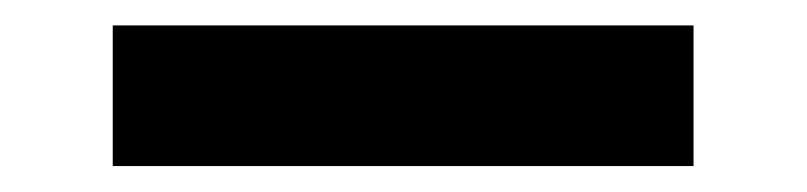

<svg xmlns="http://www.w3.org/2000/svg" viewBox="-20 -462 622 148"><path d="M66.9 -334H514.6V-442.4H66.9Z"/></svg>

Font: Krona One
Style: Regular
Weight: 400
Designer: Yvonne Schüttler
Foundry: Yvonne Schüttler
Version: Version 1.002